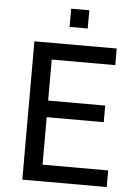

<svg xmlns="http://www.w3.org/2000/svg" viewBox="-59 -934 679 979"><g transform="rotate(5 280.0 -445.0)"><path d="M265.1 -890.1H357.9V-796.9H265.1ZM189 -413.1H481V-328.1H189V-85H524.9V0H92.8V-708H514.2V-623H189Z"/></g></svg>

Font: Sarala
Style: Regular
Weight: 400
Designer: Andres Torresi
Foundry: Huerta Tipografica
Version: Version 1.004;PS 001.003;hotconv 1.0.70;makeotf.lib2.5.58329